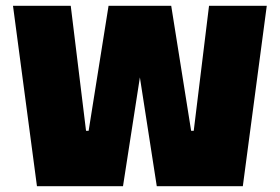

<svg xmlns="http://www.w3.org/2000/svg" viewBox="-20 -645 969 665"><path d="M25 -625H225L278 -192H287L356 -625H503L406 0H108ZM904 -625 821 0H523L426 -625H573L642 -192H651L704 -625Z"/></svg>

Font: Changa ExtraLight ExtraBold
Style: Regular
Weight: 800
Version: Version 3.002; ttfautohint (v1.8.2)